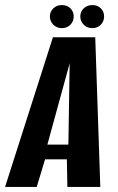

<svg xmlns="http://www.w3.org/2000/svg" viewBox="-51 -738 465 758"><path d="M-31 0 158 -591H325L345 0H215L213 -109H127L94 0ZM136 -167H219L224 -488ZM193 -627Q173 -627 159.5 -640.5Q146 -654 146 -673Q146 -692 159.5 -705Q173 -718 193 -718Q214 -718 227 -705Q240 -692 240 -673Q240 -654 227 -640.5Q214 -627 193 -627ZM314 -627Q293 -627 279.5 -640.5Q266 -654 266 -673Q266 -692 279.5 -705Q293 -718 314 -718Q334 -718 347 -705Q360 -692 360 -673Q360 -654 347 -640.5Q334 -627 314 -627Z"/></svg>

Font: Alumni Sans
Style: Bold Italic
Weight: 700
Italic angle: -8°
Designer: Robert E. Leuschke
Foundry: Robert E. Leuschke
Version: Version 1.016